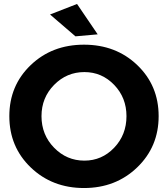

<svg xmlns="http://www.w3.org/2000/svg" viewBox="-20 -936 846 967"><path d="M368 -916 472 -763 360 -753 232 -863ZM27 -351Q27 -505 134.5 -608Q242 -711 403 -711Q564 -711 671.5 -608Q779 -505 779 -351Q779 -197 671 -93Q563 11 403 11Q243 11 135 -92.5Q27 -196 27 -351ZM405 -573Q316 -573 252.5 -508.5Q189 -444 189 -351Q189 -257 252.5 -192Q316 -127 405 -127Q493 -127 555 -192Q617 -257 617 -351Q617 -444 555 -508.5Q493 -573 405 -573Z"/></svg>

Font: Montserrat-Arabic SemiBold
Style: Regular
Weight: 600
Designer: Mohamed Gaber
Foundry: Kief Type Foundry
Version: Version 5.008;PS 005.008;hotconv 1.0.88;makeotf.lib2.5.64775